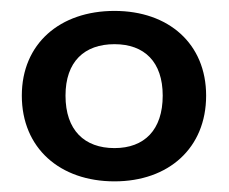

<svg xmlns="http://www.w3.org/2000/svg" viewBox="-20 -749 419 352"><path d="M189.9 -416.5C289.1 -416.5 357.9 -477.5 357.9 -573.7C357.9 -668.9 289.1 -729 189.9 -729C89.8 -729 20 -668.9 20 -573.7C20 -477.5 89.8 -416.5 189.9 -416.5ZM189.9 -477.5C134.8 -477.5 100.1 -510.3 100.1 -573.7C100.1 -636.2 134.8 -668 189.9 -668C244.6 -668 278.3 -635.7 278.3 -573.7C278.3 -510.7 244.6 -477.5 189.9 -477.5Z"/></svg>

Font: Winston Medium
Style: Regular
Weight: 500
Designer: Vernon Adams, Kim Jin-seong, David Berlow, Cristiano Sobral
Foundry: The Winston Project Authors
Version: Version 3.004